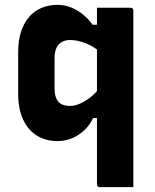

<svg xmlns="http://www.w3.org/2000/svg" viewBox="-20 -572 640 792"><path d="M380 -540Q416 -540 449.5 -540Q483 -540 519 -540Q523 -540 525 -538.5Q527 -537 528.5 -535Q530 -533 530 -529Q530 -457 530 -384.5Q530 -312 530 -239Q530 -166 530 -93.5Q530 -21 530 51Q530 88 530 125Q530 162 530 200Q494 200 460.5 200Q427 200 391 200Q388 200 385.5 198.5Q383 197 381.5 194.5Q380 192 380 189Q380 111 380 32Q380 -47 380 -125.5Q380 -204 380 -283Q380 -362 380 -440Q380 -457 380 -473.5Q380 -490 380 -507Q380 -524 380 -540ZM392 -85H364Q350 -55 327 -34Q304 -13 276.5 -1.5Q249 10 218 10Q168 10 131.5 -13Q95 -36 75 -79.5Q55 -123 55 -184V-358Q55 -404 66.5 -440Q78 -476 99 -501Q120 -526 150.5 -539Q181 -552 218 -552Q246 -552 272.5 -541.5Q299 -531 322 -512.5Q345 -494 362 -470H392V-358Q366 -381 332.5 -394Q299 -407 269 -407Q249 -407 234.5 -398.5Q220 -390 212.5 -373.5Q205 -357 205 -333V-209Q205 -188 209.5 -173.5Q214 -159 222 -151Q230 -143 242 -139Q254 -135 269 -135Q288 -135 310 -144.5Q332 -154 353.5 -171Q375 -188 392 -211Z"/></svg>

Font: Recursive Monospace ExtraBold
Style: Regular
Weight: 800
Version: Version 1.047